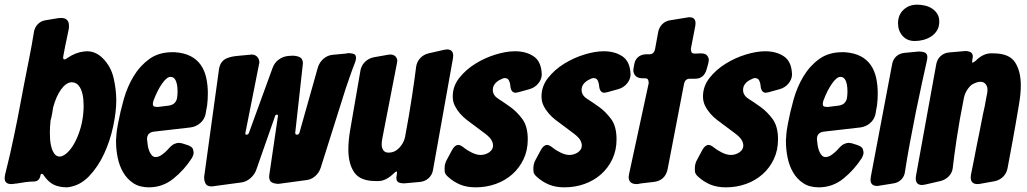

<svg xmlns="http://www.w3.org/2000/svg" viewBox="-58 -797 4409 824"><path d="M231 -548Q266 -572 302 -576Q307 -577 315 -577Q353 -577 383 -547Q418 -512 429.5 -462.5Q441 -413 441 -365Q441 -318 428 -256Q415 -194 389 -137.5Q363 -81 323.5 -40Q284 1 231 7Q197 7 173.5 -4Q150 -15 130 -44Q126 -51 121 -51Q116 -51 115 -41Q110 -19 88 -18Q71 -18 52.5 -15.5Q34 -13 17 -10Q14 -10 13 -9H6Q5 -8 2 -8Q-2 -7 -9 -7Q-38 -7 -38 -32Q-38 -36 -37.5 -39.5Q-37 -43 -36 -48Q-26 -89 -15 -135Q2 -211 17 -286.5Q32 -362 46 -439Q57 -496 68 -550.5Q79 -605 88 -662Q92 -681 105 -694Q118 -707 137 -710L191 -719Q196 -720 204 -720Q238 -720 238 -686Q238 -677 237 -672Q233 -653 229 -633.5Q225 -614 221 -595L214 -558Q213 -555 213 -550Q213 -542 219 -542Q224 -542 231 -548ZM200 -125Q215 -127 231 -142Q247 -157 260.5 -181Q274 -205 284 -235.5Q294 -266 298 -298Q301 -322 301 -342Q301 -355 299.5 -372.5Q298 -390 292.5 -406Q287 -422 276.5 -433Q266 -444 248 -444Q225 -442 204 -413Q183 -384 170 -336Q168 -322 165.5 -308Q163 -294 159 -280Q156 -252 156 -228Q156 -217 157 -199.5Q158 -182 162.5 -165.5Q167 -149 175.5 -137Q184 -125 200 -125Z M765 -118Q733 -68 686.5 -30.5Q640 7 581 7Q541 7 514 -11Q487 -29 470.5 -57.5Q454 -86 447 -121Q440 -156 440 -189Q440 -194 440 -198.5Q440 -203 441 -208Q442 -236 449 -269Q458 -317 473 -370.5Q488 -424 515 -469Q542 -514 582.5 -543.5Q623 -573 682 -573H692Q733 -570 760 -556Q787 -542 803.5 -518.5Q820 -495 827 -463.5Q834 -432 834 -396Q834 -371 831 -345Q829 -336 827.5 -326.5Q826 -317 824 -306Q819 -284 801 -268.5Q783 -253 759 -250L602 -232Q573 -228 573 -200Q574 -188 576 -174Q578 -160 582.5 -149Q587 -138 593.5 -130.5Q600 -123 610 -123Q623 -123 637 -133Q651 -143 661 -154Q678 -174 689.5 -179Q701 -184 710 -184Q713 -184 723 -182L748 -174Q767 -167 770 -157Q773 -147 773 -142Q773 -132 765 -118ZM702 -377Q704 -390 704 -405.5Q704 -421 701.5 -434.5Q699 -448 692.5 -457.5Q686 -467 674 -467H673Q658 -467 637.5 -438Q617 -409 600 -363Q598 -355 598 -352Q598 -341 605 -339.5Q612 -338 620 -338L668 -344Q697 -349 702 -377Z M1465 -527Q1455 -502 1445.5 -474.5Q1436 -447 1426 -418L1318 -76Q1311 -55 1294 -40.5Q1277 -26 1256 -24L1138 -8Q1121 -8 1109 -14Q1097 -20 1097 -40Q1097 -45 1098 -48L1135 -300Q1135 -305 1130 -305Q1125 -305 1123 -300L1041 -66Q1033 -46 1016 -31.5Q999 -17 978 -14L859 2Q856 3 850 3Q831 3 824.5 -8.5Q818 -20 818 -37L882 -501Q885 -519 893.5 -530Q902 -541 914.5 -546.5Q927 -552 941.5 -554.5Q956 -557 971 -558L981 -559Q989 -560 997 -560.5Q1005 -561 1013 -562Q1016 -563 1021 -563Q1037 -563 1046 -553Q1055 -543 1055 -529Q1055 -525 1054 -523L995 -226V-223Q995 -219 1000 -219Q1007 -219 1010 -226L1112 -506Q1120 -528 1138.5 -541.5Q1157 -555 1180 -557Q1185 -557 1189 -557.5Q1193 -558 1197 -558Q1215 -558 1228.5 -551.5Q1242 -545 1242 -524Q1242 -519 1241 -516L1209 -227Q1209 -219 1216 -219Q1224 -219 1227 -227L1306 -507Q1313 -530 1330.5 -545Q1348 -560 1371 -562L1426 -567L1436 -569Q1448 -569 1459 -566Q1470 -563 1470 -548Q1470 -540 1465 -527Z M1847 -583Q1857 -585 1860 -585Q1887 -585 1887 -558Q1887 -551 1886 -547L1800 -66Q1796 -45 1780.5 -31.5Q1765 -18 1743 -16L1676 -10Q1662 -10 1652.5 -14.5Q1643 -19 1643 -35Q1643 -38 1645 -48Q1646 -52 1646 -57Q1646 -61 1644 -61Q1640 -61 1632 -53Q1599 -21 1568 -20H1554Q1488 -20 1462.5 -57Q1437 -94 1437 -156Q1437 -175 1439 -196Q1441 -217 1445 -240L1489 -495Q1493 -516 1508 -531Q1523 -546 1545 -551L1607 -562Q1611 -563 1617 -563Q1631 -563 1639 -555Q1647 -547 1647 -535Q1647 -533 1645 -523L1583 -204Q1580 -188 1580 -177Q1580 -163 1587 -152.5Q1594 -142 1609 -142Q1636 -142 1655 -162Q1674 -182 1680 -207Q1698 -303 1710 -382.5Q1722 -462 1728 -511Q1731 -532 1745.5 -547.5Q1760 -563 1781 -568Z M2132 -431Q2131 -442 2126 -452Q2121 -462 2107 -462Q2102 -462 2091 -456Q2077 -450 2067 -438.5Q2057 -427 2057 -411Q2057 -388 2080.5 -373Q2104 -358 2132 -338Q2160 -318 2183.5 -286.5Q2207 -255 2207 -199Q2207 -152 2189 -114Q2171 -76 2140.5 -49Q2110 -22 2069.5 -7.5Q2029 7 1983 7Q1945 7 1916.5 -5Q1888 -17 1865 -38Q1851 -50 1850.5 -61.5Q1850 -73 1850 -74Q1850 -95 1860 -112L1882 -153Q1894 -175 1909 -175Q1918 -175 1932 -164Q1948 -151 1968 -141.5Q1988 -132 2005 -132Q2024 -132 2041 -143Q2058 -155 2058 -172Q2058 -184 2051 -196Q2044 -208 2026 -222L1978 -258Q1963 -269 1946.5 -281.5Q1930 -294 1916.5 -309.5Q1903 -325 1894 -343Q1885 -361 1885 -383Q1885 -427 1913 -462.5Q1941 -498 1982 -523.5Q2023 -549 2069 -563Q2115 -577 2152 -577Q2200 -577 2232.5 -555Q2265 -533 2267 -479V-475Q2266 -455 2251 -437.5Q2236 -420 2213 -414L2166 -401Q2158 -399 2155 -399Q2134 -399 2132 -431Z M2513 -431Q2512 -442 2507 -452Q2502 -462 2488 -462Q2483 -462 2472 -456Q2458 -450 2448 -438.5Q2438 -427 2438 -411Q2438 -388 2461.5 -373Q2485 -358 2513 -338Q2541 -318 2564.5 -286.5Q2588 -255 2588 -199Q2588 -152 2570 -114Q2552 -76 2521.5 -49Q2491 -22 2450.5 -7.5Q2410 7 2364 7Q2326 7 2297.5 -5Q2269 -17 2246 -38Q2232 -50 2231.5 -61.5Q2231 -73 2231 -74Q2231 -95 2241 -112L2263 -153Q2275 -175 2290 -175Q2299 -175 2313 -164Q2329 -151 2349 -141.5Q2369 -132 2386 -132Q2405 -132 2422 -143Q2439 -155 2439 -172Q2439 -184 2432 -196Q2425 -208 2407 -222L2359 -258Q2344 -269 2327.5 -281.5Q2311 -294 2297.5 -309.5Q2284 -325 2275 -343Q2266 -361 2266 -383Q2266 -427 2294 -462.5Q2322 -498 2363 -523.5Q2404 -549 2450 -563Q2496 -577 2533 -577Q2581 -577 2613.5 -555Q2646 -533 2648 -479V-475Q2647 -455 2632 -437.5Q2617 -420 2594 -414L2547 -401Q2539 -399 2536 -399Q2515 -399 2513 -431Z M2949 -568Q2969 -568 2976.5 -559Q2984 -550 2984 -539Q2984 -536 2982 -526L2975 -501Q2964 -459 2925 -459H2902Q2883 -459 2878 -439L2807 -70Q2796 -21 2746 -16L2694 -10L2683 -8Q2680 -7 2674 -7Q2640 -7 2640 -38Q2640 -41 2642 -51L2726 -440Q2726 -450 2723 -455.5Q2720 -461 2709 -461H2697Q2678 -462 2669 -472Q2660 -482 2660 -496Q2660 -501 2661 -504L2664 -521Q2667 -540 2680 -551.5Q2693 -563 2713 -564H2729Q2748 -564 2753 -585L2767 -661Q2771 -680 2784.5 -693.5Q2798 -707 2818 -710L2892 -722Q2895 -723 2901 -723Q2927 -723 2927 -697Q2927 -690 2926 -686L2907 -588Q2907 -578 2910 -572.5Q2913 -567 2924 -567Z M3206 -431Q3205 -442 3200 -452Q3195 -462 3181 -462Q3176 -462 3165 -456Q3151 -450 3141 -438.5Q3131 -427 3131 -411Q3131 -388 3154.5 -373Q3178 -358 3206 -338Q3234 -318 3257.5 -286.5Q3281 -255 3281 -199Q3281 -152 3263 -114Q3245 -76 3214.5 -49Q3184 -22 3143.5 -7.5Q3103 7 3057 7Q3019 7 2990.5 -5Q2962 -17 2939 -38Q2925 -50 2924.5 -61.5Q2924 -73 2924 -74Q2924 -95 2934 -112L2956 -153Q2968 -175 2983 -175Q2992 -175 3006 -164Q3022 -151 3042 -141.5Q3062 -132 3079 -132Q3098 -132 3115 -143Q3132 -155 3132 -172Q3132 -184 3125 -196Q3118 -208 3100 -222L3052 -258Q3037 -269 3020.5 -281.5Q3004 -294 2990.5 -309.5Q2977 -325 2968 -343Q2959 -361 2959 -383Q2959 -427 2987 -462.5Q3015 -498 3056 -523.5Q3097 -549 3143 -563Q3189 -577 3226 -577Q3274 -577 3306.5 -555Q3339 -533 3341 -479V-475Q3340 -455 3325 -437.5Q3310 -420 3287 -414L3240 -401Q3232 -399 3229 -399Q3208 -399 3206 -431Z M3640 -118Q3608 -68 3561.5 -30.5Q3515 7 3456 7Q3416 7 3389 -11Q3362 -29 3345.5 -57.5Q3329 -86 3322 -121Q3315 -156 3315 -189Q3315 -194 3315 -198.5Q3315 -203 3316 -208Q3317 -236 3324 -269Q3333 -317 3348 -370.5Q3363 -424 3390 -469Q3417 -514 3457.5 -543.5Q3498 -573 3557 -573H3567Q3608 -570 3635 -556Q3662 -542 3678.5 -518.5Q3695 -495 3702 -463.5Q3709 -432 3709 -396Q3709 -371 3706 -345Q3704 -336 3702.5 -326.5Q3701 -317 3699 -306Q3694 -284 3676 -268.5Q3658 -253 3634 -250L3477 -232Q3448 -228 3448 -200Q3449 -188 3451 -174Q3453 -160 3457.5 -149Q3462 -138 3468.5 -130.5Q3475 -123 3485 -123Q3498 -123 3512 -133Q3526 -143 3536 -154Q3553 -174 3564.5 -179Q3576 -184 3585 -184Q3588 -184 3598 -182L3623 -174Q3642 -167 3645 -157Q3648 -147 3648 -142Q3648 -132 3640 -118ZM3577 -377Q3579 -390 3579 -405.5Q3579 -421 3576.5 -434.5Q3574 -448 3567.5 -457.5Q3561 -467 3549 -467H3548Q3533 -467 3512.5 -438Q3492 -409 3475 -363Q3473 -355 3473 -352Q3473 -341 3480 -339.5Q3487 -338 3495 -338L3543 -344Q3572 -349 3577 -377Z M3973 -704Q3973 -682 3963.5 -666.5Q3954 -651 3939 -641Q3924 -631 3905.5 -626Q3887 -621 3868 -621Q3835 -621 3815.5 -643Q3796 -665 3796 -697Q3796 -733 3819.5 -755Q3843 -777 3878 -777Q3895 -777 3912 -773Q3929 -769 3942.5 -760Q3956 -751 3964.5 -737.5Q3973 -724 3973 -704ZM3886 -576Q3900 -576 3911 -571.5Q3922 -567 3922 -550Q3922 -547 3920 -537Q3912 -501 3899 -442Q3886 -383 3872.5 -316Q3859 -249 3846.5 -181.5Q3834 -114 3826 -61Q3824 -41 3810.5 -27Q3797 -13 3777 -10L3715 0Q3712 1 3706 1Q3678 1 3678 -26Q3678 -33 3679 -37L3771 -523Q3775 -543 3789 -555.5Q3803 -568 3823 -570Z M4129 -536Q4159 -566 4191 -568H4205Q4273 -568 4298 -530Q4323 -492 4323 -430Q4323 -412 4321 -391.5Q4319 -371 4315 -348Q4300 -258 4287 -187.5Q4274 -117 4266 -75Q4262 -53 4246.5 -38Q4231 -23 4209 -19L4148 -8Q4144 -7 4137 -7Q4108 -7 4108 -36Q4108 -43 4109 -47Q4114 -70 4120 -101.5Q4126 -133 4133 -168.5Q4140 -204 4147.5 -240Q4155 -276 4161 -309Q4165 -326 4168 -340.5Q4171 -355 4173 -368L4176 -384Q4180 -399 4180 -412Q4180 -426 4172 -436Q4164 -446 4150 -446Q4135 -446 4115 -435Q4103 -427 4093 -411.5Q4083 -396 4079 -378Q4059 -278 4047.5 -200Q4036 -122 4031 -77Q4029 -56 4014 -40.5Q3999 -25 3978 -20L3913 -5Q3903 -3 3900 -3Q3872 -3 3872 -31Q3872 -38 3873 -42L3960 -521Q3964 -543 3979 -556.5Q3994 -570 4016 -572L4085 -578Q4098 -578 4107.5 -573Q4117 -568 4117 -553Q4117 -551 4115 -541Q4114 -538 4114 -533Q4114 -528 4116 -528Q4119 -528 4129 -536Z"/></svg>

Font: Bangerz 2
Style: Regular
Weight: 400
Designer: vernon adams
Foundry: Vernon Adams
Version: Version 2.10;December 28, 2023;FontCreator 13.0.0.2683 64-bi